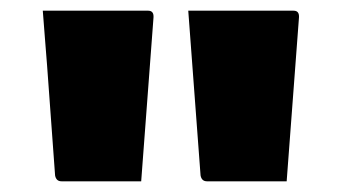

<svg xmlns="http://www.w3.org/2000/svg" viewBox="-20 -770 640 359"><path d="M244 -431H95Q85 -431 83 -442L68 -648Q66 -674 64 -698.5Q62 -723 60 -750H257Q268 -750 267 -737ZM516 -431H367Q357 -431 355 -442L332 -750H529Q540 -750 539 -737Z"/></svg>

Font: Recursive Sn Lnr St XBk
Style: Regular
Weight: 1000
Version: Version 1.079;hotconv 1.0.112;makeotfexe 2.5.65598; ttfautoh